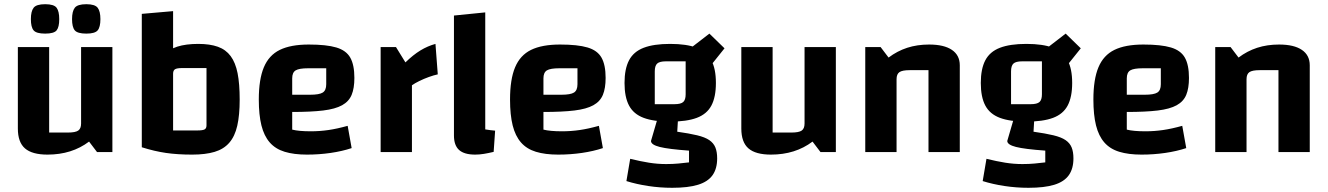

<svg xmlns="http://www.w3.org/2000/svg" viewBox="-20 -724 6320 914"><path d="M515 -500V0H442L404 -50Q363 -19 313.5 -3.5Q264 12 206 12Q133 12 99 -17.5Q65 -47 65 -112V-500H214V-93H303Q339 -93 352.5 -102.5Q366 -112 366 -136V-500ZM391 -564Q349 -564 336 -579.5Q323 -595 323 -633Q323 -670 336 -687Q349 -704 391 -704Q432 -704 445 -687Q458 -670 458 -633Q458 -595 445 -579.5Q432 -564 391 -564ZM195 -564Q153 -564 140 -579.5Q127 -595 127 -633Q127 -670 140 -687Q153 -704 195 -704Q237 -704 249.5 -687Q262 -670 262 -633Q262 -595 249.5 -579.5Q237 -564 195 -564Z M924 -515Q979 -515 1017 -501.5Q1055 -488 1078 -457Q1101 -426 1111 -375.5Q1121 -325 1121 -250Q1121 -176 1109.5 -125.5Q1098 -75 1071.5 -44.5Q1045 -14 1001.5 -1Q958 12 895 12Q843 12 808 -1Q773 -14 753 -43.5Q733 -73 724 -124Q715 -175 715 -250Q715 -326 725.5 -377Q736 -428 759.5 -458.5Q783 -489 824 -502Q865 -515 924 -515ZM963 -400H847Q823 -400 813.5 -394.5Q804 -389 804 -373V-103H920Q945 -103 954 -108Q963 -113 963 -127ZM655 -658 804 -671V-117V-73L895 12Q825 12 770 4Q715 -4 655 -23Z M1441 12Q1379 12 1335 -1.5Q1291 -15 1264 -46Q1237 -77 1224.5 -127Q1212 -177 1212 -250Q1212 -346 1236 -403.5Q1260 -461 1312 -486.5Q1364 -512 1450 -512Q1534 -512 1581 -498Q1628 -484 1647.5 -449.5Q1667 -415 1667 -353Q1667 -304 1654 -272.5Q1641 -241 1608.5 -223Q1576 -205 1518.5 -198Q1461 -191 1371 -191H1341V-273H1456Q1500 -273 1516.5 -283.5Q1533 -294 1533 -323V-399H1447Q1404 -399 1387.5 -389Q1371 -379 1371 -351V-107Q1402 -99 1460 -99Q1502 -99 1543.5 -105Q1585 -111 1635 -125L1654 -19Q1609 -4 1554 4Q1499 12 1441 12Z M1865 -500 1910 -427Q1947 -463 1981.5 -484Q2016 -505 2053 -515L2064 -370Q2045 -366 2021.5 -357.5Q1998 -349 1976.5 -338.5Q1955 -328 1941 -318V0H1792V-500Z M2290 -108Q2302 -106 2314 -104.5Q2326 -103 2337 -102L2330 -1Q2305 5 2283.5 8.5Q2262 12 2242 12Q2190 12 2165.5 -10Q2141 -32 2141 -79V-650L2290 -665Z M2637 12Q2575 12 2531 -1.5Q2487 -15 2460 -46Q2433 -77 2420.5 -127Q2408 -177 2408 -250Q2408 -346 2432 -403.5Q2456 -461 2508 -486.5Q2560 -512 2646 -512Q2730 -512 2777 -498Q2824 -484 2843.5 -449.5Q2863 -415 2863 -353Q2863 -304 2850 -272.5Q2837 -241 2804.5 -223Q2772 -205 2714.5 -198Q2657 -191 2567 -191H2537V-273H2652Q2696 -273 2712.5 -283.5Q2729 -294 2729 -323V-399H2643Q2600 -399 2583.5 -389Q2567 -379 2567 -351V-107Q2598 -99 2656 -99Q2698 -99 2739.5 -105Q2781 -111 2831 -125L2850 -19Q2805 -4 2750 4Q2695 12 2637 12Z M3170 -145Q3092 -145 3044 -163Q2996 -181 2974.5 -221.5Q2953 -262 2953 -329Q2953 -396 2974.5 -437Q2996 -478 3044 -496.5Q3092 -515 3170 -515Q3249 -515 3296.5 -496.5Q3344 -478 3366 -437.5Q3388 -397 3388 -329Q3388 -262 3366.5 -221.5Q3345 -181 3297 -163Q3249 -145 3170 -145ZM3097 -228H3190Q3221 -228 3232.5 -238.5Q3244 -249 3244 -275V-432H3150Q3120 -432 3108.5 -421.5Q3097 -411 3097 -384ZM3394 30Q3394 79 3372 110Q3350 141 3303 155.5Q3256 170 3180 170Q3122 170 3066 161.5Q3010 153 2962 138L2980 32Q3029 44 3069.5 50.5Q3110 57 3151 57Q3183 57 3209 54.5Q3235 52 3260 49V-7Q3162 -14 3120.5 -24.5Q3079 -35 3079 -53L3112 -166L3208 -165L3204 -97Q3261 -89 3298.5 -80Q3336 -71 3356.5 -57Q3377 -43 3385.5 -22Q3394 -1 3394 30ZM3345 -389 3265 -493 3357 -564 3429 -494Z M3959 -500V0H3886L3848 -50Q3807 -19 3757.5 -3.5Q3708 12 3650 12Q3577 12 3543 -17.5Q3509 -47 3509 -112V-500H3658V-93H3747Q3783 -93 3796.5 -102.5Q3810 -112 3810 -136V-500Z M4099 0V-500H4172L4210 -450Q4251 -481 4298.5 -496.5Q4346 -512 4403 -512Q4474 -512 4511.5 -486.5Q4549 -461 4549 -413V0H4400V-390H4311Q4275 -390 4261.5 -380.5Q4248 -371 4248 -347V0Z M4866 -145Q4788 -145 4740 -163Q4692 -181 4670.5 -221.5Q4649 -262 4649 -329Q4649 -396 4670.5 -437Q4692 -478 4740 -496.5Q4788 -515 4866 -515Q4945 -515 4992.5 -496.5Q5040 -478 5062 -437.5Q5084 -397 5084 -329Q5084 -262 5062.5 -221.5Q5041 -181 4993 -163Q4945 -145 4866 -145ZM4793 -228H4886Q4917 -228 4928.5 -238.5Q4940 -249 4940 -275V-432H4846Q4816 -432 4804.5 -421.5Q4793 -411 4793 -384ZM5090 30Q5090 79 5068 110Q5046 141 4999 155.5Q4952 170 4876 170Q4818 170 4762 161.5Q4706 153 4658 138L4676 32Q4725 44 4765.5 50.5Q4806 57 4847 57Q4879 57 4905 54.5Q4931 52 4956 49V-7Q4858 -14 4816.5 -24.5Q4775 -35 4775 -53L4808 -166L4904 -165L4900 -97Q4957 -89 4994.5 -80Q5032 -71 5052.5 -57Q5073 -43 5081.5 -22Q5090 -1 5090 30ZM5041 -389 4961 -493 5053 -564 5125 -494Z M5414 12Q5352 12 5308 -1.5Q5264 -15 5237 -46Q5210 -77 5197.5 -127Q5185 -177 5185 -250Q5185 -346 5209 -403.5Q5233 -461 5285 -486.5Q5337 -512 5423 -512Q5507 -512 5554 -498Q5601 -484 5620.5 -449.5Q5640 -415 5640 -353Q5640 -304 5627 -272.5Q5614 -241 5581.5 -223Q5549 -205 5491.5 -198Q5434 -191 5344 -191H5314V-273H5429Q5473 -273 5489.5 -283.5Q5506 -294 5506 -323V-399H5420Q5377 -399 5360.5 -389Q5344 -379 5344 -351V-107Q5375 -99 5433 -99Q5475 -99 5516.5 -105Q5558 -111 5608 -125L5627 -19Q5582 -4 5527 4Q5472 12 5414 12Z M5765 0V-500H5838L5876 -450Q5917 -481 5964.5 -496.5Q6012 -512 6069 -512Q6140 -512 6177.5 -486.5Q6215 -461 6215 -413V0H6066V-390H5977Q5941 -390 5927.5 -380.5Q5914 -371 5914 -347V0Z"/></svg>

Font: Changa ExtraLight SemiBold
Style: Regular
Weight: 600
Version: Version 3.002; ttfautohint (v1.8.2)